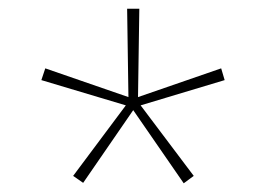

<svg xmlns="http://www.w3.org/2000/svg" viewBox="-20 -765 601 441"><path d="M148 -361 269 -523 75 -581 84 -608 275 -542 272 -745H300L297 -542L488 -608L496 -581L303 -523L425 -361L402 -344L286 -512L171 -345Z"/></svg>

Font: Noto Sans Bengali Thin
Style: Regular
Weight: 100
Designer: Jelle Bosma - Monotype Design Team
Foundry: Monotype Imaging Inc.
Version: Version 2.003; ttfautohint (v1.8.4.7-5d5b)